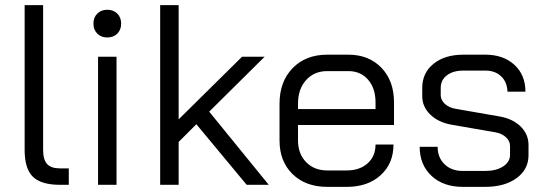

<svg xmlns="http://www.w3.org/2000/svg" viewBox="-20 -720 2125 748"><path d="M76 -136V-700H148V-136Q148 -98 163.5 -81Q179 -64 214 -64H248V0H214Q140 0 108 -31.5Q76 -63 76 -136Z M344 -628Q344 -652 359 -667Q374 -682 398 -682Q422 -682 437 -667Q452 -652 452 -628Q452 -604 437 -589Q422 -574 398 -574Q374 -574 359 -589Q344 -604 344 -628ZM362 -499H434V0H362Z M941 0 745 -236 676 -167V0H604V-700H676V-255L923 -499H1011L795 -285L1027 0Z M1069 -173V-316Q1069 -402 1120 -454.5Q1171 -507 1255 -507H1337Q1417 -507 1466 -456Q1515 -405 1515 -321V-233H1141V-173Q1141 -121 1172.5 -88.5Q1204 -56 1255 -56H1331Q1381 -56 1412 -83.5Q1443 -111 1443 -157H1513Q1513 -83 1463 -37.5Q1413 8 1331 8H1255Q1171 8 1120 -41.5Q1069 -91 1069 -173ZM1443 -295V-321Q1443 -376 1414 -409.5Q1385 -443 1337 -443H1255Q1204 -443 1172.5 -408Q1141 -373 1141 -316V-295Z M1615 -148H1685Q1685 -106 1712 -80Q1739 -54 1783 -54H1870Q1913 -54 1940 -71.5Q1967 -89 1967 -117V-151Q1967 -170 1952 -184.5Q1937 -199 1913 -204L1740 -234Q1688 -243 1656.5 -273.5Q1625 -304 1625 -345V-378Q1625 -436 1669 -471.5Q1713 -507 1785 -507H1871Q1941 -507 1984 -467.5Q2027 -428 2027 -363H1957Q1956 -400 1932.5 -422.5Q1909 -445 1871 -445H1785Q1745 -445 1721 -426.5Q1697 -408 1697 -378V-349Q1697 -330 1713.5 -315Q1730 -300 1756 -296L1928 -266Q1978 -257 2008.5 -227Q2039 -197 2039 -155V-115Q2039 -60 1992.5 -26Q1946 8 1870 8H1783Q1707 8 1661 -35Q1615 -78 1615 -148Z"/></svg>

Font: Bai Jamjuree
Style: Regular
Weight: 400
Designer: Katatrad Aksorn Co.,Ltd.
Foundry: Cadson Demak Co.,Ltd.
Version: Version 1.000; ttfautohint (v1.6)